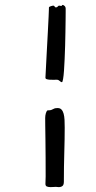

<svg xmlns="http://www.w3.org/2000/svg" viewBox="-20 -640 390 778"><path d="M165 75.2Q165 36.6 164.8 -3.4Q164.6 -43.5 164.1 -76.9Q163.6 -110.4 163.3 -133.5Q163.1 -156.7 163.1 -162.1Q163.1 -166.5 163.8 -171.9Q164.6 -177.2 166 -181.9Q167.5 -186.5 169.4 -189.7Q171.4 -192.9 173.8 -192.9Q183.1 -192.9 187.3 -194.3Q191.4 -195.8 194.3 -197.5Q197.3 -199.2 201.2 -200.7Q205.1 -202.1 213.9 -202.1Q223.6 -202.1 229.2 -196Q234.9 -189.9 237.8 -179.4Q240.7 -168.9 241.5 -154.3Q242.2 -139.6 242.2 -123Q242.2 -77.6 240.5 -21.2Q238.8 35.2 238.8 96.2Q238.8 108.9 233.2 113.5Q227.5 118.2 217.8 118.2Q215.3 118.2 212.2 117.7Q209 117.2 206.1 117.2Q202.1 117.2 196.5 117.7Q190.9 118.2 185.1 118.2Q175.8 118.2 169.9 115.7Q164.1 113.3 164.1 105ZM164.1 -325.2Q166.5 -376 169.2 -423.6Q171.9 -471.2 173.8 -509.3Q175.8 -547.4 177 -572.8Q178.2 -598.1 178.2 -604V-608.9Q178.2 -611.3 180.9 -612.8Q183.6 -614.3 186.8 -615.2Q189.9 -616.2 192.6 -616.7Q195.3 -617.2 195.8 -617.2Q199.7 -617.2 201.4 -613.5Q203.1 -609.9 207 -609.9Q212.4 -610.8 214.4 -614Q216.3 -617.2 220.2 -617.2Q222.7 -616.2 224.6 -616.2Q226.6 -616.2 228 -616.2Q231.9 -616.2 231.7 -618.2Q231.4 -620.1 233.9 -620.1Q236.8 -620.1 241.5 -616Q246.1 -611.8 246.1 -605Q246.1 -604 246.1 -590.8Q246.1 -577.6 245.8 -556.6Q245.6 -535.6 245.1 -509Q244.6 -482.4 243.9 -454.6Q243.2 -426.8 241.9 -400.4Q240.7 -374 239.3 -353.3Q237.8 -332.5 235.6 -319.8Q233.4 -307.1 231 -307.1Q228 -307.1 226.1 -308.6Q224.1 -310.1 221.9 -312Q219.7 -314 217 -315.4Q214.4 -316.9 210 -316.9Q205.1 -316.9 197.3 -316.7Q189.5 -316.4 182.1 -316.9Q174.8 -317.4 169.4 -319.1Q164.1 -320.8 164.1 -325.2Z"/></svg>

Font: Oregano
Style: Italic
Weight: 400
Italic angle: -12°
Designer: Astigmatic (AOETI)
Foundry: Astigmatic (AOETI)
Version: Version 1.000